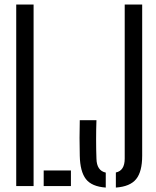

<svg xmlns="http://www.w3.org/2000/svg" viewBox="-20 -820 688 846"><path d="M51.5 0V-800H128V0ZM172.5 0V-69H292.5V0ZM490.5 6.5V-60Q529.5 -68 529.5 -121V-800H606.5V-133.5Q606.5 -64 580 -31Q553.5 2 490.5 6.5ZM446 6.5Q384 2 358.5 -31Q333 -64 331.5 -133.5Q329.5 -212 331.5 -290.5H405Q403.5 -251.5 403.5 -205.8Q403.5 -160 405 -121Q406 -68 446 -59.5Z"/></svg>

Font: Big Shoulders Stencil Display Medium
Style: Regular
Weight: 500
Designer: Patric King
Foundry: XO Type Co
Version: Version 1.000